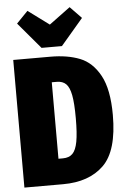

<svg xmlns="http://www.w3.org/2000/svg" viewBox="-62 -999 682 1043"><g transform="rotate(-5 279.0 -477.5)"><path d="M541 -351Q541 -156 461 -78Q381 0 239 0H28V-696H231Q323 -696 390.5 -669.5Q458 -643 499.5 -567Q541 -491 541 -351ZM226 -557V-140H250Q284 -140 303 -159Q322 -178 330.5 -223.5Q339 -269 339 -351Q339 -433 330.5 -477Q322 -521 303.5 -539Q285 -557 253 -557ZM358 -955 420 -891 298 -748H187L66 -891L128 -955L243 -870Z"/></g></svg>

Font: Fira Sans Extra Condensed Black
Style: Regular
Weight: 900
Width: 1
Designer: Carrois Corporate & Edenspiekermann AG
Foundry: Carrois Corporate GbR & Edenspiekermann AG
Version: Version 4.203